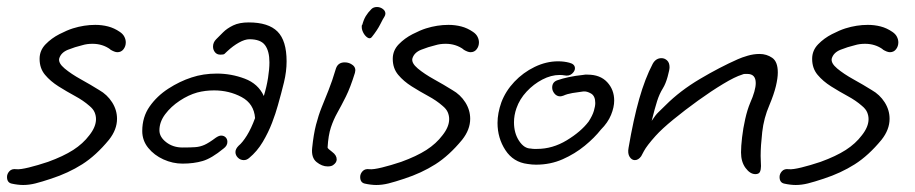

<svg xmlns="http://www.w3.org/2000/svg" viewBox="-29 -489 2611 548"><path d="M37 39Q30 39 21.5 38Q13 37 4 35Q-9 32 -9 16Q-9 7 -2 -0.5Q5 -8 18 -6Q29 -5 53.5 -11Q78 -17 108 -27Q152 -43 180 -61Q208 -79 226 -103Q245 -127 245 -149Q245 -159 241 -168.5Q237 -178 226 -187Q209 -202 185 -215Q161 -228 138 -242.5Q115 -257 99.5 -275.5Q84 -294 84 -321Q84 -345 101 -362.5Q118 -380 140.5 -391.5Q163 -403 179 -408Q195 -413 211 -415.5Q227 -418 243 -418Q262 -418 279.5 -413.5Q297 -409 313 -398Q322 -392 326 -384Q330 -376 330 -368Q330 -357 323.5 -348.5Q317 -340 306 -340Q298 -340 285 -348H286Q264 -364 235 -364Q219 -364 206 -360Q185 -355 165 -347Q145 -339 140 -322Q137 -309 155.5 -293.5Q174 -278 202 -262.5Q230 -247 254 -232Q277 -219 291 -197Q305 -175 305 -150Q305 -119 282 -90Q245 -45 205.5 -20Q166 5 117 21Q90 30 72 34.5Q54 39 37 39Z M492 -22Q464 -22 437.5 -34Q411 -46 394 -67Q377 -88 377 -115Q377 -155 398 -185Q419 -215 451.5 -236Q484 -257 518 -268Q551 -279 590 -279Q631 -279 669.5 -264.5Q708 -250 724 -215Q732 -241 736 -266.5Q740 -292 740 -311Q740 -343 727.5 -360Q715 -377 683 -377Q670 -377 653 -367.5Q636 -358 620 -343Q614 -337 611.5 -335Q609 -333 600 -333Q590 -333 584.5 -340Q579 -347 579 -356Q579 -368 588 -377Q597 -386 608 -397Q619 -408 636.5 -416.5Q654 -425 681 -425Q737 -425 763 -399Q789 -373 789 -314Q789 -285 781.5 -254Q774 -223 764 -188Q758 -166 747.5 -138.5Q737 -111 721 -84Q705 -57 682 -38Q675 -32 667 -32Q657 -32 650 -39Q643 -46 643 -55Q643 -64 652 -73Q663 -82 675.5 -102Q688 -122 699 -152Q696 -193 660.5 -212Q625 -231 582 -231Q557 -231 534 -225Q509 -218 484 -201.5Q459 -185 442.5 -163Q426 -141 426 -117Q426 -98 445.5 -83Q465 -68 492 -68Q515 -68 528.5 -69Q542 -70 554.5 -75.5Q567 -81 587 -96Q596 -102 602 -102Q610 -102 615 -97Q620 -92 620 -84Q620 -73 609 -65Q575 -37 549.5 -29.5Q524 -22 492 -22Z M1032 -383Q1027 -377 1019.5 -382Q1012 -387 1007 -397.5Q1002 -408 1004 -418H1005Q1009 -433 1015 -443Q1021 -453 1031 -463Q1037 -469 1047 -469Q1056 -469 1063.5 -463.5Q1071 -458 1071 -450Q1071 -446 1068 -441Q1065 -437 1056.5 -420Q1048 -403 1032 -383ZM906 -14Q890 -14 874.5 -26.5Q859 -39 862 -67Q866 -106 873 -133Q880 -160 889 -182.5Q898 -205 908.5 -231Q919 -257 930 -294Q936 -311 955 -311Q968 -311 978 -303Q988 -295 984 -281Q971 -239 958 -213Q945 -187 934 -167.5Q923 -148 915.5 -125.5Q908 -103 906 -68Q906 -65 919 -55.5Q932 -46 932 -34Q932 -25 922 -18Q917 -14 906 -14Z M1045 39Q1038 39 1029.5 38Q1021 37 1012 35Q999 32 999 16Q999 7 1006 -0.5Q1013 -8 1026 -6Q1037 -5 1061.5 -11Q1086 -17 1116 -27Q1160 -43 1188 -61Q1216 -79 1234 -103Q1253 -127 1253 -149Q1253 -159 1249 -168.5Q1245 -178 1234 -187Q1217 -202 1193 -215Q1169 -228 1146 -242.5Q1123 -257 1107.5 -275.5Q1092 -294 1092 -321Q1092 -345 1109 -362.5Q1126 -380 1148.5 -391.5Q1171 -403 1187 -408Q1203 -413 1219 -415.5Q1235 -418 1251 -418Q1270 -418 1287.5 -413.5Q1305 -409 1321 -398Q1330 -392 1334 -384Q1338 -376 1338 -368Q1338 -357 1331.5 -348.5Q1325 -340 1314 -340Q1306 -340 1293 -348H1294Q1272 -364 1243 -364Q1227 -364 1214 -360Q1193 -355 1173 -347Q1153 -339 1148 -322Q1145 -309 1163.5 -293.5Q1182 -278 1210 -262.5Q1238 -247 1262 -232Q1285 -219 1299 -197Q1313 -175 1313 -150Q1313 -119 1290 -90Q1253 -45 1213.5 -20Q1174 5 1125 21Q1098 30 1080 34.5Q1062 39 1045 39Z M1501 -19Q1495 -19 1489 -19.5Q1483 -20 1477 -21Q1436 -26 1413.5 -60.5Q1391 -95 1391 -138Q1391 -166 1402 -197Q1414 -229 1439 -255.5Q1464 -282 1497 -298Q1530 -314 1564 -314Q1581 -314 1596 -310Q1612 -306 1612 -294Q1612 -286 1603.5 -278.5Q1595 -271 1581 -274Q1577 -275 1568 -275Q1544 -275 1519 -262Q1494 -249 1474 -227.5Q1454 -206 1445 -180Q1438 -160 1438 -140Q1438 -109 1452.5 -87Q1467 -65 1486 -65Q1491 -64 1495.5 -64Q1500 -64 1504 -64Q1548 -64 1588.5 -88.5Q1629 -113 1651 -142Q1662 -159 1666 -172.5Q1670 -186 1670 -195Q1670 -215 1658 -222Q1646 -229 1636 -228Q1620 -226 1605 -223.5Q1590 -221 1579 -216Q1573 -214 1570 -214Q1560 -214 1553.5 -222Q1547 -230 1547 -239Q1547 -255 1562 -260Q1576 -265 1595 -269Q1614 -273 1634 -275Q1638 -276 1641 -276Q1644 -276 1648 -276Q1684 -276 1704 -254.5Q1724 -233 1724 -202Q1724 -183 1715 -161Q1706 -139 1686 -119Q1668 -96 1640 -73Q1612 -50 1577 -34.5Q1542 -19 1501 -19Z M2127 8Q2112 8 2099 -9.5Q2086 -27 2086 -54Q2086 -71 2089 -97Q2092 -123 2098 -149.5Q2104 -176 2112 -195Q2128 -231 2128 -252Q2128 -278 2104 -278Q2101 -278 2097 -278Q2093 -278 2089 -276Q2069 -270 2035 -249.5Q2001 -229 1963.5 -202Q1926 -175 1893 -148Q1860 -121 1842 -101Q1817 -73 1809 -58Q1801 -43 1801 -43Q1793 -32 1783 -32Q1774 -32 1768 -41.5Q1762 -51 1765 -67Q1779 -149 1795.5 -207Q1812 -265 1834 -307Q1843 -323 1859 -323Q1868 -323 1875 -316.5Q1882 -310 1882 -297Q1882 -290 1876.5 -270Q1871 -250 1863 -237Q1853 -221 1846.5 -200.5Q1840 -180 1831 -144Q1842 -161 1850 -168.5Q1858 -176 1871 -189Q1912 -230 1968.5 -263.5Q2025 -297 2077 -320Q2088 -325 2105 -330Q2122 -335 2139 -335Q2159 -335 2175 -324Q2191 -313 2191 -282Q2191 -266 2185.5 -243Q2180 -220 2167 -189Q2151 -152 2146.5 -112Q2142 -72 2142 -44Q2142 -36 2142.5 -28.5Q2143 -21 2143 -15Q2143 -5 2140 1.5Q2137 8 2127 8Z M2242 39Q2235 39 2226.5 38Q2218 37 2209 35Q2196 32 2196 16Q2196 7 2203 -0.5Q2210 -8 2223 -6Q2234 -5 2258.5 -11Q2283 -17 2313 -27Q2357 -43 2385 -61Q2413 -79 2431 -103Q2450 -127 2450 -149Q2450 -159 2446 -168.5Q2442 -178 2431 -187Q2414 -202 2390 -215Q2366 -228 2343 -242.5Q2320 -257 2304.5 -275.5Q2289 -294 2289 -321Q2289 -345 2306 -362.5Q2323 -380 2345.5 -391.5Q2368 -403 2384 -408Q2400 -413 2416 -415.5Q2432 -418 2448 -418Q2467 -418 2484.5 -413.5Q2502 -409 2518 -398Q2527 -392 2531 -384Q2535 -376 2535 -368Q2535 -357 2528.5 -348.5Q2522 -340 2511 -340Q2503 -340 2490 -348H2491Q2469 -364 2440 -364Q2424 -364 2411 -360Q2390 -355 2370 -347Q2350 -339 2345 -322Q2342 -309 2360.5 -293.5Q2379 -278 2407 -262.5Q2435 -247 2459 -232Q2482 -219 2496 -197Q2510 -175 2510 -150Q2510 -119 2487 -90Q2450 -45 2410.5 -20Q2371 5 2322 21Q2295 30 2277 34.5Q2259 39 2242 39Z"/></svg>

Font: Grape Nuts
Style: Regular
Weight: 400
Designer: Robert E. Leuschke
Foundry: Robert E. Leuschke
Version: Version 1.010; ttfautohint (v1.8.3)